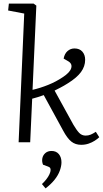

<svg xmlns="http://www.w3.org/2000/svg" viewBox="-20 -787 570 1062"><path d="M114 -712 25 -729 29 -767H166L181 -756L160 -290Q203 -300 246.5 -317.5Q290 -335 327 -360Q367 -386 374 -410.5Q381 -435 356 -449L332 -463Q337 -490 353.5 -504.5Q370 -519 392 -519Q420 -519 435.5 -501.5Q451 -484 451 -456Q451 -420 428 -388.5Q405 -357 355 -326Q333 -312 313.5 -302Q294 -292 282 -286L386 -97Q403 -68 417.5 -52.5Q432 -37 454 -37Q469 -37 482 -42.5Q495 -48 510 -58L529 -28Q520 -19 504.5 -9Q489 1 470 7.5Q451 14 429 14Q397 14 374.5 -4Q352 -22 329 -65L222 -261Q205 -255 189.5 -250Q174 -245 158 -241L147 0H83ZM232 255 212 231Q225 219 236 205Q247 191 253.5 177Q260 163 260 153Q260 146 257 141.5Q254 137 245 134L218 124Q211 107 214 89.5Q217 72 230.5 60Q244 48 265 48Q291 48 305.5 65.5Q320 83 320 111Q320 131 311 156.5Q302 182 282 207Q262 232 232 255Z"/></svg>

Font: Literata 18pt Light
Style: Italic
Weight: 300
Italic angle: -2°
Designer: Latin by Veronika Burian and Jose Scaglione. Greek by Irene Vlachou. Cyrillic by Vera Evstafieva
Foundry: TypeTogether
Version: Version 3.103;gftools[0.9.29]